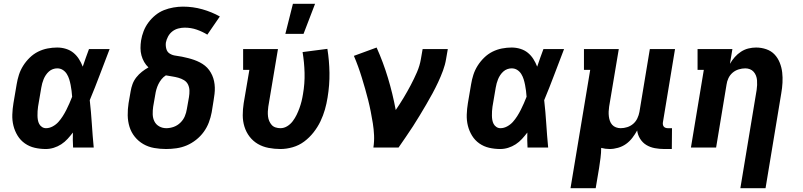

<svg xmlns="http://www.w3.org/2000/svg" viewBox="-20 -779 4240 1014"><path d="M222 8Q192 8 163.5 1.5Q135 -5 111.5 -21.5Q88 -38 73 -62.5Q58 -87 51 -115Q44 -143 45 -173.5Q46 -204 51 -234L68 -334Q72 -359 80 -384Q88 -409 102.5 -432Q117 -455 137 -474.5Q157 -494 181 -506Q205 -518 231 -523Q257 -528 282 -528Q306 -528 328.5 -521Q351 -514 368 -500Q385 -486 397 -467Q409 -448 417 -427Q425 -450 433 -473.5Q441 -497 450 -520H559Q533 -453 507.5 -385Q482 -317 454 -250Q461 -188 465 -125Q469 -62 475 0H366Q365 -20 364.5 -39.5Q364 -59 365 -79Q352 -62 337 -45.5Q322 -29 303.5 -17Q285 -5 264 1.5Q243 8 222 8ZM223 -102Q241 -102 258.5 -111.5Q276 -121 288.5 -135Q301 -149 311.5 -165.5Q322 -182 330.5 -199Q339 -216 346.5 -233Q354 -250 361 -268Q360 -284 358 -299.5Q356 -315 353 -330.5Q350 -346 345.5 -360.5Q341 -375 333 -388Q325 -401 312 -409.5Q299 -418 282 -418Q271 -418 259.5 -414Q248 -410 238.5 -401.5Q229 -393 222 -382.5Q215 -372 210.5 -361Q206 -350 203 -339Q200 -328 198 -316L181 -216Q179 -204 178.5 -192Q178 -180 178 -168.5Q178 -157 180 -145.5Q182 -134 187 -124.5Q192 -115 201.5 -108.5Q211 -102 223 -102Z M857 8Q825 8 794 2.5Q763 -3 737 -18Q711 -33 692 -56.5Q673 -80 664 -109Q655 -138 654.5 -170Q654 -202 659 -234L670 -297Q673 -316 680 -335Q687 -354 700 -370.5Q713 -387 729.5 -400Q746 -413 764 -423Q751 -435 741.5 -451.5Q732 -468 727 -486.5Q722 -505 722 -525Q722 -545 725 -565Q729 -590 738.5 -614.5Q748 -639 764 -660.5Q780 -682 801 -699Q822 -716 846 -725.5Q870 -735 896 -739.5Q922 -744 946 -744Q999 -744 1048.5 -730Q1098 -716 1141 -692L1075 -596Q1049 -612 1019 -622.5Q989 -633 955 -633Q939 -633 921.5 -628.5Q904 -624 890 -613Q876 -602 867.5 -586Q859 -570 856 -554Q854 -537 858.5 -520.5Q863 -504 877 -495.5Q891 -487 908 -485Q925 -483 941.5 -479.5Q958 -476 974 -472Q990 -468 1005.5 -462.5Q1021 -457 1035.5 -449.5Q1050 -442 1062.5 -432Q1075 -422 1084.5 -409Q1094 -396 1100.5 -381.5Q1107 -367 1110.5 -350.5Q1114 -334 1114.5 -317Q1115 -300 1113 -283Q1111 -266 1108 -248L1098 -186Q1093 -159 1083 -132.5Q1073 -106 1056 -82.5Q1039 -59 1015.5 -40.5Q992 -22 966 -11Q940 0 912 4Q884 8 857 8ZM858 -102Q878 -102 897.5 -109Q917 -116 932.5 -131Q948 -146 956 -165Q964 -184 967 -204L978 -266Q981 -284 980.5 -301Q980 -318 973 -332.5Q966 -347 952 -355.5Q938 -364 921.5 -368.5Q905 -373 888.5 -375.5Q872 -378 856 -381Q843 -373 833 -360.5Q823 -348 816.5 -334.5Q810 -321 806 -307Q802 -293 800 -279L789 -216Q786 -196 786.5 -175.5Q787 -155 795.5 -138Q804 -121 821 -111.5Q838 -102 858 -102Z M1461 8Q1429 8 1398 2Q1367 -4 1341.5 -19Q1316 -34 1298 -57.5Q1280 -81 1271 -110Q1262 -139 1262 -170.5Q1262 -202 1267 -234L1297 -410H1264V-520H1448L1397 -216Q1395 -203 1394.5 -190Q1394 -177 1395.5 -164Q1397 -151 1402 -139.5Q1407 -128 1415 -119Q1423 -110 1435.5 -106Q1448 -102 1461 -102Q1480 -102 1497 -112.5Q1514 -123 1526 -139Q1538 -155 1546.5 -172.5Q1555 -190 1561.5 -208Q1568 -226 1572.5 -244Q1577 -262 1580 -281Q1590 -338 1588.5 -394Q1587 -450 1578 -504L1709 -521Q1719 -459 1720 -394.5Q1721 -330 1710 -264Q1705 -232 1696 -200.5Q1687 -169 1672.5 -138.5Q1658 -108 1636 -80Q1614 -52 1586.5 -31.5Q1559 -11 1526 -1.5Q1493 8 1461 8ZM1487 -600 1527 -759H1644L1583 -600Z M1952 0Q1957 -33 1955.5 -65Q1954 -97 1949 -128Q1944 -159 1938 -189.5Q1932 -220 1924.5 -250Q1917 -280 1908.5 -309.5Q1900 -339 1891 -368.5Q1882 -398 1871.5 -427Q1861 -456 1849 -484L1969 -528Q2004 -450 2029 -367Q2054 -284 2070 -198Q2092 -230 2111.5 -262.5Q2131 -295 2149 -329Q2167 -363 2182 -397.5Q2197 -432 2203 -468L2212 -520H2345L2336 -468Q2331 -437 2319.5 -406Q2308 -375 2294 -345Q2280 -315 2264 -285.5Q2248 -256 2231 -227Q2214 -198 2196.5 -169Q2179 -140 2161 -112Q2143 -84 2123.5 -56Q2104 -28 2085 0Z M2622 8Q2592 8 2563.5 1.5Q2535 -5 2511.5 -21.5Q2488 -38 2473 -62.5Q2458 -87 2451 -115Q2444 -143 2445 -173.5Q2446 -204 2451 -234L2468 -334Q2472 -359 2480 -384Q2488 -409 2502.5 -432Q2517 -455 2537 -474.5Q2557 -494 2581 -506Q2605 -518 2631 -523Q2657 -528 2682 -528Q2706 -528 2728.5 -521Q2751 -514 2768 -500Q2785 -486 2797 -467Q2809 -448 2817 -427Q2825 -450 2833 -473.5Q2841 -497 2850 -520H2959Q2933 -453 2907.5 -385Q2882 -317 2854 -250Q2861 -188 2865 -125Q2869 -62 2875 0H2766Q2765 -20 2764.5 -39.5Q2764 -59 2765 -79Q2752 -62 2737 -45.5Q2722 -29 2703.5 -17Q2685 -5 2664 1.5Q2643 8 2622 8ZM2623 -102Q2641 -102 2658.5 -111.5Q2676 -121 2688.5 -135Q2701 -149 2711.5 -165.5Q2722 -182 2730.5 -199Q2739 -216 2746.5 -233Q2754 -250 2761 -268Q2760 -284 2758 -299.5Q2756 -315 2753 -330.5Q2750 -346 2745.5 -360.5Q2741 -375 2733 -388Q2725 -401 2712 -409.5Q2699 -418 2682 -418Q2671 -418 2659.5 -414Q2648 -410 2638.5 -401.5Q2629 -393 2622 -382.5Q2615 -372 2610.5 -361Q2606 -350 2603 -339Q2600 -328 2598 -316L2581 -216Q2579 -204 2578.5 -192Q2578 -180 2578 -168.5Q2578 -157 2580 -145.5Q2582 -134 2587 -124.5Q2592 -115 2601.5 -108.5Q2611 -102 2623 -102Z M2993 215 3097 -410H3064V-520H3248L3197 -216Q3195 -203 3194.5 -190Q3194 -177 3195.5 -164.5Q3197 -152 3201 -140.5Q3205 -129 3213 -120Q3221 -111 3233 -106.5Q3245 -102 3258 -102Q3275 -102 3292.5 -107.5Q3310 -113 3324 -125Q3338 -137 3346 -154Q3354 -171 3357 -188L3412 -520H3545L3481 -133Q3480 -127 3481 -121Q3482 -115 3485.5 -110.5Q3489 -106 3495 -104Q3501 -102 3507 -102H3529L3528 8H3488Q3463 8 3438.5 3.5Q3414 -1 3394 -13Q3374 -25 3361 -45.5Q3348 -66 3345 -90Q3334 -70 3319.5 -51Q3305 -32 3286 -18.5Q3267 -5 3244 1.5Q3221 8 3200 8Q3188 8 3177 6.5Q3166 5 3155 2Q3155 29 3151.5 55Q3148 81 3144 108L3126 215Z M3890 215 3976 -304Q3978 -317 3978.5 -330Q3979 -343 3978 -355.5Q3977 -368 3972.5 -379.5Q3968 -391 3960 -400Q3952 -409 3940.5 -413.5Q3929 -418 3916 -418Q3899 -418 3881 -412.5Q3863 -407 3849 -395Q3835 -383 3827 -366Q3819 -349 3817 -332L3762 0H3629L3697 -410H3664V-520H3848L3835 -442Q3846 -461 3860.5 -477.5Q3875 -494 3893.5 -506Q3912 -518 3932.5 -523Q3953 -528 3973 -528Q4001 -528 4027 -519Q4053 -510 4070.5 -491.5Q4088 -473 4098 -448Q4108 -423 4111 -396.5Q4114 -370 4112.5 -342Q4111 -314 4106 -286L4023 215Z"/></svg>

Font: Iosevka HT Extrabold Extended
Style: Italic
Weight: 800
Width: 7
Italic angle: -9°
Monospace: yes
Designer: Belleve Invis
Foundry: Belleve Invis
Version: Version 32.3.0; ttfautohint (v1.8.4)